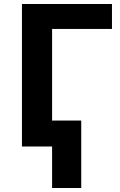

<svg xmlns="http://www.w3.org/2000/svg" viewBox="-20 -734 601 962"><path d="M541 -714V-589H241V-130H387V208H241V0H90V-714Z"/></svg>

Font: Noto IKEA Latin
Style: Bold
Weight: 700
Designer: Monotype Design Team
Foundry: Monotype Imaging Inc.
Version: Version 1.0